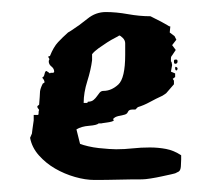

<svg xmlns="http://www.w3.org/2000/svg" viewBox="-20 -281 351 319"><path d="M126 -112Q132 -112 135.5 -115Q139 -118 141 -121Q143 -124 145.5 -127Q148 -130 152 -130Q165 -130 176.5 -140.5Q188 -151 188 -190V-209Q188 -214 184 -218Q180 -222 178 -222Q177 -221 171 -218Q165 -215 158 -210.5Q151 -206 144 -201Q137 -196 133 -191V-181Q131 -165 125 -146Q119 -127 119 -110H125ZM269 -141 256 -126 250 -122Q239 -117 229 -111.5Q219 -106 209 -103L205 -99H200Q194 -99 192.5 -95Q191 -91 185 -90Q174 -88 171 -86Q168 -84 168 -83Q169 -81 169 -81Q169 -80 165.5 -79Q162 -78 158 -77.5Q154 -77 151 -76.5Q148 -76 149 -76H144Q141 -73 128 -72Q115 -71 107 -66L113 -42Q118 -40 126.5 -38Q135 -36 144 -35Q153 -34 161 -33.5Q169 -33 173 -33Q187 -33 200.5 -34.5Q214 -36 229 -36Q243 -36 256 -33.5Q269 -31 281 -23V-16Q281 -11 280.5 -4.5Q280 2 277 4L273 6Q272 7 265 8.5Q258 10 249 12Q240 14 230.5 15.5Q221 17 216 17Q196 17 176.5 17.5Q157 18 137 18Q122 18 104.5 13Q87 8 71.5 -1Q56 -10 44.5 -23Q33 -36 30 -52L33 -59Q33 -61 34 -67Q35 -73 36 -81V-90H43L44 -91Q44 -97 45 -98Q45 -99 43.5 -100.5Q42 -102 42 -104Q42 -105 45 -107L46 -120Q46 -124 46.5 -129Q47 -134 51 -142L54 -144Q54 -148 50 -152Q53 -153 54 -158Q55 -163 57 -163Q58 -163 58 -162.5Q58 -162 59 -162L63 -159Q64 -160 64 -160H67Q70 -160 70 -162Q70 -167 65.5 -170.5Q61 -174 61 -179Q61 -181 62 -182Q62 -184 61 -185Q60 -186 60 -187L63 -188Q69 -203 76.5 -211Q84 -219 93 -227L98 -230Q112 -239 125.5 -250Q139 -261 156 -261Q173 -261 192.5 -257.5Q212 -254 230 -254Q254 -242 257.5 -239.5Q261 -237 263 -237L262 -227L270 -221L273 -215L266 -206L272 -198L266 -189Q264 -187 264 -184Q264 -181 264 -179L265 -178L266 -173L264 -162L271 -159V-153L267 -150L269 -147ZM271 -182H273Q275 -182 275 -179Q275 -175 271 -175Q269 -175 269 -179Q269 -182 271 -182ZM275 -168Q275 -164 273 -164Q271 -164 271 -168Q271 -170 272 -170Q273 -170 275 -168Z"/></svg>

Font: East Sea Dokdo Cyrillic
Style: Regular
Weight: 400
Version: Version 1.00 July 4, 2018, initial release